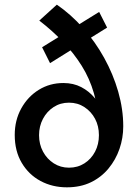

<svg xmlns="http://www.w3.org/2000/svg" viewBox="-20 -791 590 821"><path d="M266 10Q204 10 153.5 -17Q103 -44 73 -94.5Q43 -145 43 -214Q43 -277 71 -327.5Q99 -378 146 -407Q193 -436 251 -436Q294 -436 327.5 -418.5Q361 -401 385 -372Q409 -343 423 -308.5Q437 -274 440 -240L402 -254Q400 -329 381.5 -392.5Q363 -456 329.5 -509.5Q296 -563 250.5 -611Q205 -659 148 -703L223 -771Q283 -730 335 -671.5Q387 -613 425.5 -543.5Q464 -474 485.5 -399Q507 -324 507 -251Q507 -201 491 -154.5Q475 -108 444 -70.5Q413 -33 368.5 -11.5Q324 10 266 10ZM275 -74Q312 -74 341 -92.5Q370 -111 386.5 -142.5Q403 -174 403 -213Q403 -252 386.5 -283Q370 -314 341 -333Q312 -352 275 -352Q238 -352 209 -333Q180 -314 163.5 -282.5Q147 -251 147 -213Q147 -174 164 -142.5Q181 -111 210 -92.5Q239 -74 275 -74ZM438 -673 194 -521 160 -589 404 -740Z"/></svg>

Font: Josefin Sans Medium
Style: Regular
Weight: 500
Designer: Santiago Orozco
Foundry: Typemade
Version: Version 2.001